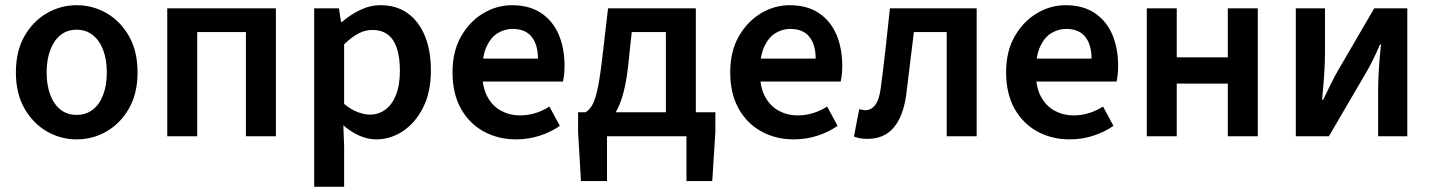

<svg xmlns="http://www.w3.org/2000/svg" viewBox="-20 -523 5495 737"><path d="M274 12Q213 12 160 -18.5Q107 -49 74 -106.5Q41 -164 41 -245Q41 -327 74 -384.5Q107 -442 160 -472.5Q213 -503 274 -503Q336 -503 389 -472.5Q442 -442 475 -384.5Q508 -327 508 -245Q508 -164 475 -106.5Q442 -49 389 -18.5Q336 12 274 12ZM274 -82Q310 -82 336 -102Q362 -122 376 -159Q390 -196 390 -245Q390 -294 376 -331Q362 -368 336 -388.5Q310 -409 274 -409Q238 -409 212.5 -388.5Q187 -368 173 -331Q159 -294 159 -245Q159 -196 173 -159Q187 -122 212.5 -102Q238 -82 274 -82Z M622 0V-491H1039V0H924V-400H737V0Z M1186 194V-491H1281L1289 -439H1293Q1324 -466 1362 -484.5Q1400 -503 1441 -503Q1502 -503 1545 -472Q1588 -441 1611 -385Q1634 -329 1634 -253Q1634 -169 1604 -110Q1574 -51 1526.5 -19.5Q1479 12 1424 12Q1392 12 1360 -2Q1328 -16 1298 -42L1301 40V194ZM1400 -83Q1433 -83 1459 -102Q1485 -121 1500 -158.5Q1515 -196 1515 -252Q1515 -301 1504 -336Q1493 -371 1469.5 -389.5Q1446 -408 1409 -408Q1382 -408 1356 -394.5Q1330 -381 1301 -353V-124Q1328 -102 1353.5 -92.5Q1379 -83 1400 -83Z M1961 12Q1892 12 1836.5 -18.5Q1781 -49 1749 -106.5Q1717 -164 1717 -246Q1717 -326 1750 -383.5Q1783 -441 1835 -472Q1887 -503 1945 -503Q2012 -503 2057 -473Q2102 -443 2124.5 -390.5Q2147 -338 2147 -270Q2147 -254 2145.5 -239Q2144 -224 2141 -210H1803V-298H2045Q2045 -351 2021 -381.5Q1997 -412 1947 -412Q1919 -412 1892.5 -397Q1866 -382 1848.5 -346Q1831 -310 1831 -246Q1831 -188 1851 -151.5Q1871 -115 1904 -97.5Q1937 -80 1975 -80Q2007 -80 2035.5 -89Q2064 -98 2089 -114L2129 -40Q2095 -16 2051.5 -2Q2008 12 1961 12Z M2310 0V172H2210L2199 -17V-92H2726V-17L2714 172H2615V0ZM2536 -34V-400H2405L2390 -260Q2382 -195 2368.5 -151Q2355 -107 2335.5 -80Q2316 -53 2292 -40Q2268 -27 2242 -24L2227 -92Q2239 -98 2250.5 -115Q2262 -132 2271.5 -171.5Q2281 -211 2290 -285L2314 -491H2651V-34Z M3027 12Q2958 12 2902.5 -18.5Q2847 -49 2815 -106.5Q2783 -164 2783 -246Q2783 -326 2816 -383.5Q2849 -441 2901 -472Q2953 -503 3011 -503Q3078 -503 3123 -473Q3168 -443 3190.5 -390.5Q3213 -338 3213 -270Q3213 -254 3211.5 -239Q3210 -224 3207 -210H2869V-298H3111Q3111 -351 3087 -381.5Q3063 -412 3013 -412Q2985 -412 2958.5 -397Q2932 -382 2914.5 -346Q2897 -310 2897 -246Q2897 -188 2917 -151.5Q2937 -115 2970 -97.5Q3003 -80 3041 -80Q3073 -80 3101.5 -89Q3130 -98 3155 -114L3195 -40Q3161 -16 3117.5 -2Q3074 12 3027 12Z M3310 10Q3294 10 3282 8Q3270 6 3258 1L3278 -104Q3284 -103 3289.5 -101.5Q3295 -100 3302 -100Q3324 -100 3339.5 -120Q3355 -140 3361 -186Q3371 -262 3379.5 -338.5Q3388 -415 3396 -491H3729V0H3614V-400H3488Q3480 -339 3473 -277.5Q3466 -216 3458 -155Q3446 -74 3409.5 -32Q3373 10 3310 10Z M4086 12Q4017 12 3961.5 -18.5Q3906 -49 3874 -106.5Q3842 -164 3842 -246Q3842 -326 3875 -383.5Q3908 -441 3960 -472Q4012 -503 4070 -503Q4137 -503 4182 -473Q4227 -443 4249.5 -390.5Q4272 -338 4272 -270Q4272 -254 4270.5 -239Q4269 -224 4266 -210H3928V-298H4170Q4170 -351 4146 -381.5Q4122 -412 4072 -412Q4044 -412 4017.5 -397Q3991 -382 3973.5 -346Q3956 -310 3956 -246Q3956 -188 3976 -151.5Q3996 -115 4029 -97.5Q4062 -80 4100 -80Q4132 -80 4160.5 -89Q4189 -98 4214 -114L4254 -40Q4220 -16 4176.5 -2Q4133 12 4086 12Z M4382 0V-491H4497V-303H4693V-491H4808V0H4693V-202H4497V0Z M4954 0V-491H5066V-322Q5066 -282 5063 -238Q5060 -194 5055 -140H5059Q5073 -169 5088.5 -200.5Q5104 -232 5117 -254L5255 -491H5382V0H5270V-170Q5270 -208 5272.5 -252.5Q5275 -297 5281 -352H5277Q5264 -321 5248.5 -290Q5233 -259 5219 -236L5081 0Z"/></svg>

Font: Source Sans 3 SemiBold
Style: Regular
Weight: 600
Designer: Paul D. Hunt
Foundry: Adobe
Version: Version 3.046;hotconv 1.0.118;makeotfexe 2.5.65603